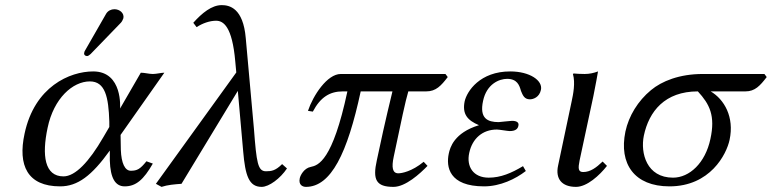

<svg xmlns="http://www.w3.org/2000/svg" viewBox="-20 -718 3015 750"><path d="M451 -191 622 -434C609 -434 592 -429 577 -429C562 -429 545 -434 530 -434L449 -294C449 -294 461 -439 344 -439C253 -439 115 -380 76 -196C49 -72 87 10 215 10C283 10 338 -31 409 -130V-91C411 -23 430 10 467 10C511 10 541 -16 577 -79L552 -88C528 -58 516 -51 491 -51C468 -51 454 -80 452 -133ZM407 -222 383 -181C328 -86 274 -29 228 -29C154 -29 143 -111 166 -219C190 -334 264 -400 331 -400C391 -400 404 -339 407 -243ZM427 -682C414 -682 402 -676 395 -665L313 -522C311 -519 309 -515 309 -512C307 -505 312 -499 320 -499C324 -499 330 -503 334 -507L452 -629C457 -634 460 -642 462 -647C466 -667 447 -682 427 -682Z M1101 -60 1082 -77C1056 -51 1040 -49 1019 -49C987 -49 982 -82 972 -214L940 -569C930 -687 876 -698 846 -698C807 -698 769 -667 735 -629L748 -612C771 -627 799 -637 824 -637C852 -637 887 -616 899 -478L903 -435L589 0L611 12C635 4 662 2 689 0L909 -363L930 -126C938 -33 952 12 1002 12C1031 12 1075 -21 1101 -60Z M1720 -429H1311C1258 -429 1203 -345 1183 -285L1202 -282C1232 -339 1269 -361 1319 -361H1337C1279 -89 1223 -72 1194 -66C1167 -61 1153 -32 1151 -22C1145 5 1163 12 1175 12C1273 12 1337 -119 1389 -361H1513C1485 -246 1464 -150 1452 -92C1435 -16 1449 12 1517 12C1564 12 1620 -39 1650 -70L1635 -86C1589 -48 1549 -41 1536 -41C1513 -41 1509 -64 1518 -106C1547 -244 1564 -325 1575 -361H1645C1683 -361 1703 -383 1729 -417Z M1813 -121C1825 -177 1865 -212 1921 -212C1930 -212 1963 -206 1971 -206C1994 -206 2003 -215 2005 -227C2008 -239 1999 -246 1980 -246C1975 -246 1929 -241 1928 -241C1885 -241 1852 -255 1867 -324C1881 -390 1930 -410 1961 -410C2000 -410 2009 -385 2015 -363C2022 -346 2028 -330 2050 -330C2063 -330 2087 -338 2093 -367C2101 -403 2050 -439 1973 -439C1855 -439 1804 -362 1795 -322C1785 -272 1806 -248 1851 -229C1753 -199 1738 -141 1733 -118C1722 -66 1734 10 1871 10C1934 10 1994 -19 2034 -50L2023 -69C1978 -42 1936 -24 1889 -24C1829 -24 1801 -67 1813 -121Z M2213 -322 2160 -71C2149 -20 2174 12 2230 12C2273 12 2322 -33 2351 -70L2334 -87C2309 -63 2286 -46 2258 -46C2238 -46 2238 -61 2244 -91L2298 -343C2305 -375 2316 -439 2316 -439C2300 -433 2283 -429 2264 -429C2252 -429 2226 -430 2221 -431L2218 -429C2228 -394 2219 -350 2213 -322Z M2892 -361C2929 -361 2949 -383 2975 -417L2966 -429H2725C2634 -429 2565 -401 2523 -366C2472 -324 2436 -265 2423 -204C2397 -78 2458 10 2595 10C2754 10 2818 -115 2830 -172C2849 -261 2809 -330 2756 -361ZM2609 -24C2506 -24 2481 -120 2495 -188C2515 -283 2577 -361 2706 -361C2752 -311 2775 -266 2755 -175C2735 -81 2673 -24 2609 -24Z"/></svg>

Font: Libertinus Sans
Style: Italic
Weight: 400
Italic angle: -12°
Designer: Philipp H. Poll, Khaled Hosny
Foundry: Caleb Maclennan
Version: Version 7.050;RELEASE